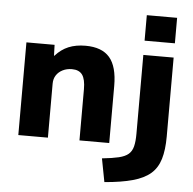

<svg xmlns="http://www.w3.org/2000/svg" viewBox="-61 -792 1078 1073"><g transform="rotate(5 478.0 -255.0)"><path d="M62 0V-520H220L222 -459H224Q257 -496 298 -513Q339 -530 393 -530Q485 -530 528.5 -479.5Q572 -429 572 -320V0H405V-287Q405 -343 387 -368Q369 -393 329 -393Q300 -393 277 -381.5Q254 -370 241 -350Q228 -330 228 -303V0ZM539 89Q597 83 632.5 74.5Q668 66 686.5 50Q705 34 712 6.5Q719 -21 719 -64V-507H889V-64Q889 11 873.5 62.5Q858 114 821.5 145.5Q785 177 722 194.5Q659 212 564 220ZM719 -587V-730H889V-587Z"/></g></svg>

Font: M PLUS 1 ExtraBold
Style: Regular
Weight: 800
Designer: Coji Morishita
Foundry: UNDERFOREST DESIGN
Version: Version 1.001